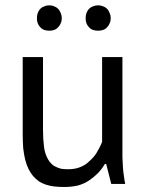

<svg xmlns="http://www.w3.org/2000/svg" viewBox="-20 -708 566 739"><path d="M67.4 -488.3Q67.4 -414.1 67.4 -193.4Q67.4 -163.1 69.3 -137.7Q72.3 -112.3 77.1 -92.8Q82 -73.2 89.8 -57.6Q97.7 -42 107.4 -30.3Q118.2 -18.6 129.9 -9.8Q142.6 -2 157.2 2.9Q171.9 7.8 189.5 9.8Q207 11.7 226.6 11.7Q255.9 11.7 280.3 5.9Q304.7 -1 323.2 -13.7Q341.8 -26.4 357.4 -42Q372.1 -57.6 383.8 -77.1Q385.7 -77.1 388.7 -77.1Q393.6 -57.6 408.2 0Q421.9 0 461.9 0Q459 -13.7 457 -30.3Q454.1 -46.9 453.1 -65.4Q452.1 -84 451.2 -102.5Q451.2 -121.1 451.2 -138.7Q451.2 -254.9 451.2 -488.3Q431.6 -488.3 373 -488.3Q373 -406.2 373 -162.1Q369.1 -151.4 363.3 -140.6Q358.4 -130.9 352.5 -121.1Q346.7 -111.3 339.8 -103.5Q332 -94.7 324.2 -87.9Q316.4 -80.1 307.6 -74.2Q297.9 -68.4 288.1 -64.5Q278.3 -60.5 266.6 -58.6Q254.9 -56.6 241.2 -56.6Q226.6 -56.6 214.8 -58.6Q203.1 -61.5 194.3 -66.4Q184.6 -70.3 177.7 -78.1Q169.9 -85 165 -94.7Q159.2 -104.5 155.3 -116.2Q151.4 -127.9 149.4 -142.6Q147.5 -157.2 146.5 -173.8Q145.5 -190.4 145.5 -210Q145.5 -302.7 145.5 -488.3Q142.6 -488.3 135.7 -488.3Q135.7 -488.3 134.8 -488.3Q134.8 -488.3 133.8 -488.3Q133.8 -488.3 132.8 -488.3Q132.8 -488.3 131.8 -488.3Q131.8 -488.3 130.9 -488.3Q130.9 -488.3 128.9 -488.3Q128.9 -488.3 127.9 -488.3Q127.9 -488.3 127 -488.3Q127 -488.3 126 -488.3Q126 -488.3 125 -488.3Q125 -488.3 124 -488.3Q124 -488.3 123 -488.3Q123 -488.3 121.1 -488.3Q121.1 -488.3 120.1 -488.3Q120.1 -488.3 119.1 -488.3Q119.1 -488.3 118.2 -488.3Q118.2 -488.3 117.2 -488.3Q117.2 -488.3 116.2 -488.3Q116.2 -488.3 115.2 -488.3Q115.2 -488.3 113.3 -488.3Q113.3 -488.3 112.3 -488.3Q112.3 -488.3 111.3 -488.3Q111.3 -488.3 110.4 -488.3Q110.4 -488.3 109.4 -488.3Q109.4 -488.3 108.4 -488.3Q108.4 -488.3 107.4 -488.3Q107.4 -488.3 106.4 -488.3Q105.5 -488.3 104.5 -488.3Q104.5 -488.3 103.5 -488.3Q103.5 -488.3 102.5 -488.3Q102.5 -488.3 101.6 -488.3Q101.6 -488.3 100.6 -488.3Q100.6 -488.3 99.6 -488.3Q99.6 -488.3 98.6 -488.3Q98.6 -488.3 97.7 -488.3Q97.7 -488.3 96.7 -488.3Q96.7 -488.3 95.7 -488.3Q95.7 -488.3 94.7 -488.3Q94.7 -488.3 93.8 -488.3Q93.8 -488.3 92.8 -488.3Q92.8 -488.3 91.8 -488.3Q91.8 -488.3 90.8 -488.3Q90.8 -488.3 89.8 -488.3Q89.8 -488.3 88.9 -488.3Q88.9 -488.3 87.9 -488.3Q87.9 -488.3 86.9 -488.3Q86.9 -488.3 86.9 -488.3Q86.9 -488.3 85.9 -488.3Q85.9 -488.3 85 -488.3Q85 -488.3 84 -488.3Q84 -488.3 83 -488.3Q83 -488.3 82 -488.3Q82 -488.3 81.1 -488.3Q81.1 -488.3 79.1 -488.3Q79.1 -488.3 78.1 -488.3Q78.1 -488.3 77.1 -488.3Q77.1 -488.3 76.2 -488.3Q76.2 -488.3 76.2 -488.3Q76.2 -488.3 75.2 -488.3Q75.2 -488.3 74.2 -488.3Q74.2 -488.3 72.3 -488.3Q72.3 -488.3 71.3 -488.3Q71.3 -488.3 70.3 -488.3Q70.3 -488.3 70.3 -488.3Q70.3 -488.3 68.4 -488.3Q68.4 -488.3 67.4 -488.3Q67.4 -488.3 67.4 -488.3ZM134.8 -603.5Q141.6 -595.7 150.4 -592.8Q159.2 -589.8 169.9 -589.8Q180.7 -589.8 188.5 -592.8Q197.3 -595.7 204.1 -603.5Q210.9 -610.4 213.9 -619.1Q217.8 -627 217.8 -637.7Q217.8 -648.4 213.9 -657.2Q210.9 -666 204.1 -673.8Q197.3 -680.7 188.5 -683.6Q180.7 -687.5 169.9 -687.5Q159.2 -687.5 150.4 -683.6Q141.6 -680.7 134.8 -673.8Q127.9 -666 125 -657.2Q122.1 -648.4 122.1 -637.7Q122.1 -627 125 -619.1Q127.9 -610.4 134.8 -603.5ZM322.3 -603.5Q329.1 -595.7 337.9 -592.8Q346.7 -589.8 357.4 -589.8Q368.2 -589.8 377 -592.8Q385.7 -595.7 392.6 -603.5Q399.4 -610.4 402.3 -619.1Q406.2 -627 406.2 -637.7Q406.2 -648.4 402.3 -657.2Q399.4 -666 392.6 -673.8Q385.7 -680.7 377 -683.6Q368.2 -687.5 357.4 -687.5Q346.7 -687.5 337.9 -683.6Q329.1 -680.7 322.3 -673.8Q315.4 -666 312.5 -657.2Q309.6 -648.4 309.6 -637.7Q309.6 -627 312.5 -619.1Q315.4 -610.4 322.3 -603.5Z"/></svg>

Font: Aptus Gothic JP
Style: Medium
Weight: 400
Designer: Fuminori Ogawa / Motoya
Version: Version 1